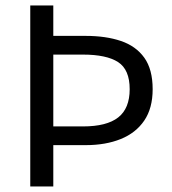

<svg xmlns="http://www.w3.org/2000/svg" viewBox="-20 -676 623 696"><path d="M89.7 0V-656.3H173.2V-545.9H291.1Q363.7 -545.9 418.2 -527.5Q472.8 -509 503.1 -466.8Q533.4 -424.5 533.4 -352.6Q533.4 -283.8 502.9 -238.9Q472.4 -194.1 417.7 -172Q362.9 -149.9 291.1 -149.9H173.2V0ZM173.2 -217.7H280.6Q367 -217.7 408.6 -250.4Q450.1 -283.1 450.1 -352.6Q450.1 -423.8 408 -451Q365.9 -478.1 280.6 -478.1H173.2Z"/></svg>

Font: Source Sans 3 VF
Style: Regular
Weight: 200
Designer: Paul D. Hunt
Foundry: Adobe
Version: Version 3.046;hotconv 1.0.118;makeotfexe 2.5.65603